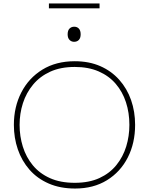

<svg xmlns="http://www.w3.org/2000/svg" viewBox="-20 -1078 859 1107"><path d="M413 9Q327 9 261 -19.8Q195 -48.5 150.2 -99.5Q105.5 -150.5 82.8 -216.8Q60 -283 60 -358Q60 -461.5 102.8 -544.8Q145.5 -628 224.2 -676.5Q303 -725 411 -725Q493.5 -725 558 -696.8Q622.5 -668.5 667.5 -618Q712.5 -567.5 735.8 -501Q759 -434.5 759 -358Q759 -253 716.8 -170Q674.5 -87 596.8 -39Q519 9 413 9ZM411 -24Q494 -24 553.5 -51.5Q613 -79 651.2 -126.5Q689.5 -174 707.8 -233.8Q726 -293.5 726 -358Q726 -428 706.2 -488.5Q686.5 -549 647.2 -594.8Q608 -640.5 549 -666.2Q490 -692 411 -692Q329.5 -692 269.8 -664.8Q210 -637.5 170.8 -590.2Q131.5 -543 112.2 -483.2Q93 -423.5 93 -358Q93 -292 111.8 -232Q130.5 -172 169.2 -125Q208 -78 268 -51Q328 -24 411 -24ZM407 -837Q391.5 -837 380.8 -848Q370 -859 370 -880Q370 -902.5 380.8 -913.2Q391.5 -924 408 -924Q424.5 -924 434.8 -913Q445 -902 445 -880Q445 -859 434.8 -848Q424.5 -837 407 -837ZM262 -1030V-1058Q295 -1058 331.8 -1058Q368.5 -1058 408 -1058Q448 -1058 484.5 -1058Q521 -1058 554 -1058V-1030Q521 -1030 484.5 -1030Q448 -1030 408 -1030Q368.5 -1030 331.8 -1030Q295 -1030 262 -1030Z"/></svg>

Font: Commissioner Thin
Style: Regular
Weight: 100
Designer: Kostas Bartsokas
Foundry: Kostas Bartsokas
Version: Version 1.001;gftools[0.9.23]